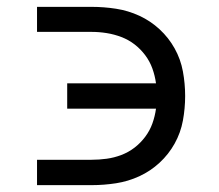

<svg xmlns="http://www.w3.org/2000/svg" viewBox="-20 -540 640 560"><path d="M88 0V-74H247Q269 -74 291 -77Q313 -80 334 -88Q355 -96 372.5 -109.5Q390 -123 403.5 -141Q417 -159 424.5 -180Q432 -201 435 -223H176V-297H435Q432 -319 424.5 -340Q417 -361 403.5 -379Q390 -397 372.5 -410.5Q355 -424 334 -432Q313 -440 291 -443.5Q269 -447 247 -447H88V-520H247Q283 -520 318.5 -514.5Q354 -509 386.5 -494Q419 -479 445.5 -454.5Q472 -430 489.5 -398.5Q507 -367 513.5 -331.5Q520 -296 520 -260Q520 -224 513.5 -188.5Q507 -153 489.5 -121.5Q472 -90 445.5 -65.5Q419 -41 386.5 -26Q354 -11 318.5 -5.5Q283 0 247 0Z"/></svg>

Font: R Plex Mono
Style: Regular
Weight: 400
Monospace: yes
Designer: Belleve Invis
Foundry: Belleve Invis
Version: Version 31.8.0